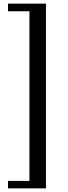

<svg xmlns="http://www.w3.org/2000/svg" viewBox="-20 -850 374 1057"><path d="M24 187V146H142V-788H24V-830H233V187Z"/></svg>

Font: Caslon OS
Style: Regular
Weight: 400
Designer: Alfredo Marco Pradil
Foundry: Hanken Design Co.
Version: Version 1.000;PS 001.000;hotconv 1.0.88;makeotf.lib2.5.64775